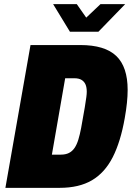

<svg xmlns="http://www.w3.org/2000/svg" viewBox="-20 -905 641 925"><path d="M6 0 127 -688H367Q485 -688 540 -635.5Q595 -583 595 -472Q595 -443 591.5 -409Q588 -375 581 -336Q561 -222 523 -147.5Q485 -73 423 -36.5Q361 0 267 0ZM230 -160H273Q296 -160 312 -168Q328 -176 339 -192Q350 -208 357.5 -232.5Q365 -257 371 -289Q383 -354 388.5 -388Q394 -422 396 -437.5Q398 -453 398 -463Q398 -484 392 -498Q386 -512 373 -520Q360 -528 338 -528H294ZM583 -885 454 -752H317L236 -885H350L413 -795H369L464 -885Z"/></svg>

Font: Archivo Condensed Black
Style: Italic
Weight: 900
Width: 3
Italic angle: -10°
Designer: Hector Gatti
Foundry: Omnibus-Type
Version: Version 2.001